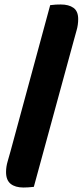

<svg xmlns="http://www.w3.org/2000/svg" viewBox="-20 -728 376 857"><path d="M131 106Q105 109 85 109Q48 109 27.5 92.5Q7 76 7 40Q7 16 14.5 -9Q22 -34 27 -53L204 -705Q218 -707 229.5 -707.5Q241 -708 251 -708Q287 -708 308 -693Q329 -678 329 -643Q329 -617 322 -593Q315 -569 309 -546Z"/></svg>

Font: Baloo 2
Style: Bold
Weight: 700
Designer: Sarang Kulkarni and Ek Type
Foundry: Ek Type
Version: Version 1.640;hotconv 1.0.111;makeotfexe 2.5.65597; ttfautoh